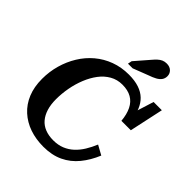

<svg xmlns="http://www.w3.org/2000/svg" viewBox="-262 -1112 1282 1282"><g transform="rotate(45 378.5 -471.0)"><path d="M386 -60Q431 -60 466.5 -74.5Q502 -89 530 -115Q558 -141 579.5 -176Q601 -211 618 -252L685 -215Q656 -145 613 -92.5Q570 -40 510 -11.5Q450 17 370 17Q299 17 239.5 -3.5Q180 -24 135.5 -64.5Q91 -105 67 -163.5Q43 -222 43 -298Q43 -366 61 -429.5Q79 -493 112.5 -547.5Q146 -602 194 -642.5Q242 -683 302.5 -705.5Q363 -728 433 -728Q489 -728 529.5 -714.5Q570 -701 597 -675Q624 -649 639 -611.5Q654 -574 659 -526L625 -543L679 -715H757L705 -474H616Q611 -531 591.5 -570.5Q572 -610 537 -630Q502 -650 450 -650Q402 -650 362.5 -627.5Q323 -605 294 -566.5Q265 -528 245 -478.5Q225 -429 215 -374.5Q205 -320 205 -267Q205 -217 217 -178.5Q229 -140 251.5 -113.5Q274 -87 308 -73.5Q342 -60 386 -60ZM468 -902Q483 -920 497 -933Q511 -946 526 -952.5Q541 -959 560 -959Q589 -959 606 -942.5Q623 -926 623 -902Q623 -881 612 -865.5Q601 -850 580 -838.5Q559 -827 527 -816L421 -775H377L383 -804Z"/></g></svg>

Font: Roboto Serif 20pt SemiBold
Style: Italic
Weight: 600
Italic angle: -10°
Version: Version 1.007